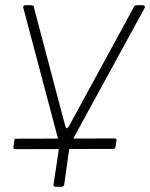

<svg xmlns="http://www.w3.org/2000/svg" viewBox="-20 -550 575 735"><path d="M192 165Q184 165 185 156L208 3L69 -521Q68 -530 77 -530H99Q104 -530 107 -528Q110 -526 110 -521L230 -67Q234 -51 244 -67L493 -524Q495 -528 497.5 -529Q500 -530 504 -530H526Q531 -530 533.5 -527Q536 -524 534 -520L247 5L226 155Q225 165 215 165ZM426 -13 422 13Q421 17 419 18.5Q417 20 412 20L39 21Q35 21 33 19Q31 17 31 13L35 -13Q36 -19 40 -19L419 -20Q422 -20 424.5 -18Q427 -16 426 -13Z"/></svg>

Font: Libre Franklin Thin
Style: Italic
Weight: 100
Italic angle: -8°
Designer: Pablo Impallari, Rodrigo Fuenzalida, Nhung Nguyen
Foundry: Impallari Type
Version: Version 3.000